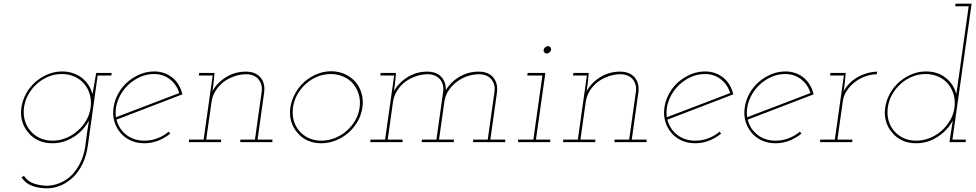

<svg xmlns="http://www.w3.org/2000/svg" viewBox="-20 -770 5285 1040"><path d="M501 -375Q496 -346 491 -317.5Q486 -289 481 -260Q474 -287 459 -309.5Q444 -332 423 -349Q401 -365 374.5 -374Q348 -383 317 -383Q276 -383 239 -367.5Q202 -352 172 -326Q142 -300 122 -264Q102 -228 96 -188Q90 -147 100.5 -112Q111 -77 134 -51Q156 -24 189 -9Q222 6 263 6Q326 6 379.5 -28.5Q433 -63 462 -117Q460 -101 457 -85.5Q454 -70 452 -54L442 22Q435 71 415.5 110.5Q396 150 369 178Q341 206 305 221Q269 236 235 236Q199 236 164.5 224.5Q130 213 110 183L96 190Q117 222 152.5 236Q188 250 239 250Q277 249 312.5 233Q348 217 378 188Q407 159 427.5 116.5Q448 74 456 18L509 -361H583L585 -375ZM110 -188Q115 -225 133.5 -258Q152 -291 180 -316Q208 -341 242.5 -355Q277 -369 315 -369Q352 -369 383.5 -355Q415 -341 436 -316Q457 -291 466.5 -258Q476 -225 471 -188Q466 -150 447 -117.5Q428 -85 400 -61Q372 -36 337 -22Q302 -8 265 -8Q227 -8 196.5 -22Q166 -36 145 -61Q124 -85 114.5 -117.5Q105 -150 110 -188Z M814 -369Q864 -369 900.5 -340.5Q937 -312 951 -266Q865 -233 780 -200.5Q695 -168 608 -135Q602 -178 616.5 -220Q631 -262 660 -295Q689 -328 729 -348.5Q769 -369 814 -369ZM968 -259Q962 -285 949.5 -307Q937 -329 919 -345Q899 -363 872.5 -373Q846 -383 816 -383Q775 -383 738 -367.5Q701 -352 671 -326Q641 -300 621 -264Q601 -228 595 -188Q589 -147 599.5 -112Q610 -77 633 -50Q655 -24 688 -9Q721 6 762 6Q801 6 836.5 -8Q872 -22 902 -46Q900 -49 898 -51.5Q896 -54 894 -57Q867 -34 833 -21Q799 -8 763 -8Q705 -8 664.5 -39.5Q624 -71 611 -122Q701 -157 789.5 -190.5Q878 -224 968 -259Z M1282 -14 1281 0H1455L1456 -14H1375L1411 -270Q1417 -320 1390.5 -351Q1364 -382 1311 -382Q1254 -382 1206 -353Q1158 -324 1131 -277Q1133 -290 1134 -299.5Q1135 -309 1137 -322L1142 -375H1059L1057 -361H1132L1083 -14H1004L1003 0H1177L1178 -14H1097L1126 -220Q1131 -252 1148.5 -279.5Q1166 -307 1192 -327Q1218 -346 1250 -357Q1282 -368 1316 -368Q1360 -366 1381 -339.5Q1402 -313 1398 -277L1361 -14Z M1553 -188Q1547 -147 1557.5 -112Q1568 -77 1591 -51Q1613 -24 1646 -9Q1679 6 1720 6Q1760 6 1798 -9Q1836 -24 1867 -51Q1897 -77 1917 -112Q1937 -147 1943 -188Q1949 -228 1938.5 -264Q1928 -300 1905 -327Q1882 -353 1848 -368.5Q1814 -384 1774 -384Q1733 -384 1696 -368.5Q1659 -353 1629 -327Q1599 -300 1579 -264Q1559 -228 1553 -188ZM1567 -188Q1572 -225 1590.5 -258Q1609 -291 1637 -316Q1665 -341 1699.5 -355Q1734 -369 1772 -369Q1809 -369 1840.5 -355Q1872 -341 1893 -316Q1914 -291 1923.5 -258Q1933 -225 1928 -188Q1923 -150 1904 -117.5Q1885 -85 1857 -61Q1829 -36 1793.5 -22Q1758 -8 1721 -8Q1683 -8 1652.5 -22Q1622 -36 1601 -61Q1580 -85 1571 -117.5Q1562 -150 1567 -188Z M2543 -14 2542 0H2716L2717 -14H2636L2672 -270Q2678 -320 2651.5 -351Q2625 -382 2572 -382Q2517 -382 2469.5 -354.5Q2422 -327 2395 -282Q2396 -327 2369.5 -354.5Q2343 -382 2294 -382Q2237 -382 2189 -353Q2141 -324 2114 -277Q2116 -290 2117 -299.5Q2118 -309 2120 -322L2125 -375H2042L2040 -361H2115L2066 -14H1987L1986 0H2160L2161 -14H2080L2109 -220Q2114 -252 2131.5 -279.5Q2149 -307 2175 -327Q2201 -346 2233 -357Q2265 -368 2299 -368Q2343 -366 2364 -339.5Q2385 -313 2381 -277L2344 -14H2265L2264 0H2438L2439 -14H2358L2388 -226Q2394 -257 2412 -283Q2430 -309 2456 -328Q2481 -347 2512.5 -357.5Q2544 -368 2577 -368Q2621 -366 2642 -339.5Q2663 -313 2659 -277L2622 -14Z M2787 -14 2786 0H2960L2961 -14H2883L2934 -375H2838L2836 -361H2918L2869 -14ZM2925 -500Q2923 -492 2928.5 -486Q2934 -480 2942 -480Q2950 -480 2956.5 -486Q2963 -492 2965 -500Q2966 -508 2961 -514Q2956 -520 2948 -520Q2940 -520 2933 -514Q2926 -508 2925 -500Z M3309 -14 3308 0H3482L3483 -14H3402L3438 -270Q3444 -320 3417.5 -351Q3391 -382 3338 -382Q3281 -382 3233 -353Q3185 -324 3158 -277Q3160 -290 3161 -299.5Q3162 -309 3164 -322L3169 -375H3086L3084 -361H3159L3110 -14H3031L3030 0H3204L3205 -14H3124L3153 -220Q3158 -252 3175.5 -279.5Q3193 -307 3219 -327Q3245 -346 3277 -357Q3309 -368 3343 -368Q3387 -366 3408 -339.5Q3429 -313 3425 -277L3388 -14Z M3798 -369Q3848 -369 3884.5 -340.5Q3921 -312 3935 -266Q3849 -233 3764 -200.5Q3679 -168 3592 -135Q3586 -178 3600.5 -220Q3615 -262 3644 -295Q3673 -328 3713 -348.5Q3753 -369 3798 -369ZM3952 -259Q3946 -285 3933.5 -307Q3921 -329 3903 -345Q3883 -363 3856.5 -373Q3830 -383 3800 -383Q3759 -383 3722 -367.5Q3685 -352 3655 -326Q3625 -300 3605 -264Q3585 -228 3579 -188Q3573 -147 3583.5 -112Q3594 -77 3617 -50Q3639 -24 3672 -9Q3705 6 3746 6Q3785 6 3820.5 -8Q3856 -22 3886 -46Q3884 -49 3882 -51.5Q3880 -54 3878 -57Q3851 -34 3817 -21Q3783 -8 3747 -8Q3689 -8 3648.5 -39.5Q3608 -71 3595 -122Q3685 -157 3773.5 -190.5Q3862 -224 3952 -259Z M4233 -369Q4283 -369 4319.5 -340.5Q4356 -312 4370 -266Q4284 -233 4199 -200.5Q4114 -168 4027 -135Q4021 -178 4035.5 -220Q4050 -262 4079 -295Q4108 -328 4148 -348.5Q4188 -369 4233 -369ZM4387 -259Q4381 -285 4368.5 -307Q4356 -329 4338 -345Q4318 -363 4291.5 -373Q4265 -383 4235 -383Q4194 -383 4157 -367.5Q4120 -352 4090 -326Q4060 -300 4040 -264Q4020 -228 4014 -188Q4008 -147 4018.5 -112Q4029 -77 4052 -50Q4074 -24 4107 -9Q4140 6 4181 6Q4220 6 4255.5 -8Q4291 -22 4321 -46Q4319 -49 4317 -51.5Q4315 -54 4313 -57Q4286 -34 4252 -21Q4218 -8 4182 -8Q4124 -8 4083.5 -39.5Q4043 -71 4030 -122Q4120 -157 4208.5 -190.5Q4297 -224 4387 -259Z M4423 -14 4422 0H4596L4597 -14H4516L4545 -220Q4549 -251 4566.5 -278Q4584 -305 4609 -324Q4634 -344 4665 -355.5Q4696 -367 4729 -368L4731 -382Q4703 -381 4676.5 -373.5Q4650 -366 4627 -353Q4603 -340 4583.5 -320.5Q4564 -301 4550 -277Q4552 -290 4553 -299.5Q4554 -309 4556 -322L4561 -375H4478L4476 -361H4551L4502 -14Z M5131 -54 5123 0H5210L5212 -14H5139L5243 -750H5156L5154 -736H5227L5177 -379Q5172 -349 5168.5 -319.5Q5165 -290 5160 -260Q5146 -314 5102.5 -348.5Q5059 -383 4996 -383Q4955 -383 4918 -367.5Q4881 -352 4851 -326Q4821 -300 4801 -264Q4781 -228 4775 -188Q4769 -147 4779.5 -112Q4790 -77 4813 -51Q4835 -24 4868 -9Q4901 6 4942 6Q5005 6 5058.5 -28.5Q5112 -63 5141 -117Q5139 -101 5136 -85.5Q5133 -70 5131 -54ZM4789 -188Q4794 -225 4812.5 -258Q4831 -291 4859 -316Q4887 -341 4921.5 -355Q4956 -369 4994 -369Q5031 -369 5062.5 -355Q5094 -341 5115 -316Q5136 -291 5145.5 -258Q5155 -225 5150 -188Q5145 -150 5126 -117.5Q5107 -85 5079 -61Q5051 -36 5015.5 -22Q4980 -8 4943 -8Q4905 -8 4874.5 -22Q4844 -36 4823 -61Q4802 -85 4793 -117.5Q4784 -150 4789 -188Z"/></svg>

Font: Josefin Slab Thin Thin
Style: Italic
Weight: 250
Italic angle: -12°
Version: Version 2.000